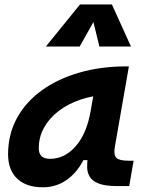

<svg xmlns="http://www.w3.org/2000/svg" viewBox="-20 -815 626 846"><path d="M168.9 10.3Q95.7 10.3 55.7 -27.8Q15.6 -65.9 15.6 -135.3Q15.6 -223.1 54.7 -294.7Q93.8 -366.2 164.3 -417Q234.9 -467.8 329.6 -495.1Q424.3 -522.5 535.6 -522.5H547.9L485.8 -166.5Q480 -132.3 492.7 -119.6Q505.4 -106.9 545.4 -106.9H568.8L549.3 4.9H496.1Q442.9 4.9 414.3 -6.6Q385.7 -18.1 375 -36.9Q364.3 -55.7 364 -77.9Q363.8 -100.1 366.7 -122.1L398.9 -109.4H342.3L373 -175.3Q347.7 -86.9 293.9 -38.3Q240.2 10.3 168.9 10.3ZM200.7 -115.2Q264.6 -115.2 313.2 -170.2Q361.8 -225.1 379.4 -325.7L404.3 -467.3L451.2 -397Q388.2 -394.5 333.5 -375.7Q278.8 -356.9 237.8 -325.4Q196.8 -293.9 173.8 -252.2Q150.9 -210.4 150.9 -162.1Q150.9 -138.2 163.1 -126.7Q175.3 -115.2 200.7 -115.2ZM473.1 -795.4 557.1 -609.9H418L388.7 -730H398.4L331.1 -609.9H182.1L332.5 -795.4Z"/></svg>

Font: Cascadia Code PL
Style: Italic
Weight: 400
Italic angle: -10°
Monospace: yes
Designer: Aaron Bell
Foundry: Saja Typeworks
Version: Version 2404.023